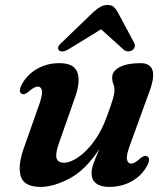

<svg xmlns="http://www.w3.org/2000/svg" viewBox="-20 -722 652 754"><path d="M557.5 -108.5Q573 -100.5 557.5 -70.5Q537.5 -33 498 -10.5Q458.5 12 408 12Q375.5 12 357.5 -1.8Q339.5 -15.5 339.5 -42Q339.5 -59.5 348.2 -82.8Q357 -106 370.5 -137.5Q316.5 -54.5 253.5 -21.2Q190.5 12 140 12Q74 12 61.5 -30Q49 -72 74 -141.5L135 -314.5Q148 -352.5 144.5 -367.2Q141 -382 128.5 -382Q115 -382 93.5 -363Q76.5 -348 65.5 -353.5Q50.5 -361.5 66 -391Q86 -428.5 125 -451.2Q164 -474 213.5 -474Q270 -474 283.5 -438.8Q297 -403.5 275.5 -342L213.5 -165.5Q197 -121 201.8 -102Q206.5 -83 231.5 -83Q255.5 -83 287 -104.2Q318.5 -125.5 349 -166.5Q379.5 -207.5 401 -268Q416.5 -310.5 423 -332.2Q429.5 -354 429.5 -367Q429.5 -381.5 425 -392.2Q420.5 -403 420.5 -417.5Q420.5 -443 450 -458.5Q479.5 -474 531.5 -474Q607.5 -474 568 -366L488.5 -147Q475 -109.5 478.8 -94.5Q482.5 -79.5 494.5 -79.5Q508.5 -79.5 529.5 -99Q546.5 -113.5 557.5 -108.5ZM247.5 -527.5Q223 -513.5 211 -525Q201 -536 222 -554.5L348 -676Q362.5 -688.5 375 -695.5Q387.5 -702.5 402.5 -702.5Q417.5 -702.5 425.8 -695.5Q434 -688.5 441.5 -676L506.5 -554.5Q511.5 -545 509 -537.2Q506.5 -529.5 499.5 -525Q492 -520 482.5 -520.2Q473 -520.5 465 -527.5L377 -607Z"/></svg>

Font: Fraunces 9pt S000 SemiBold
Style: Italic
Weight: 600
Italic angle: -16°
Version: Version 1.000; ttfautohint (v1.8.3)